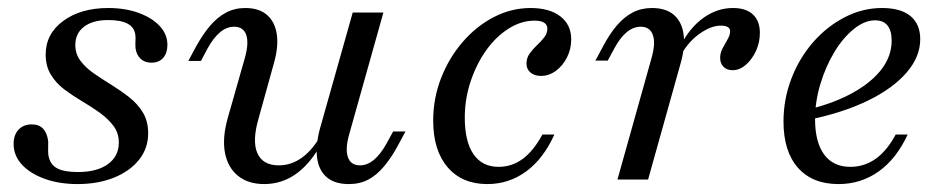

<svg xmlns="http://www.w3.org/2000/svg" viewBox="-20 -446 2359 477"><path d="M172.7 11.3Q127.3 11.3 91.1 -1.7Q54.9 -14.8 34.3 -37.2Q13.8 -59.7 13.8 -88.4Q13.8 -110.9 26.1 -123.9Q38.5 -137 58.8 -137Q77.3 -137 87.4 -125.9Q97.5 -114.7 99.8 -94.2Q99.7 -86.8 99.6 -76.8Q99.4 -66.8 100.2 -60.6Q103.9 -37.8 121.3 -28.2Q138.7 -18.6 173.4 -18.6Q221.2 -18.6 248.2 -38.3Q275.2 -57.9 275.2 -91.8Q275.2 -115.7 261.8 -133.4Q248.4 -151 228.2 -165.7Q207.9 -180.3 184.3 -194.2Q160.8 -208.1 140.1 -223.6Q119.4 -239.2 106.5 -260.3Q93.5 -281.4 93.5 -310.5Q93.5 -362 137.1 -394Q180.7 -426.1 249.1 -426.1Q291.2 -426.1 324.6 -413.9Q358 -401.7 376.9 -381.2Q395.9 -360.8 395.9 -334.6Q395.9 -314.6 385.6 -302.5Q375.3 -290.3 355.9 -290.3Q339.9 -290.3 329.5 -299.8Q319.1 -309.4 316.8 -325.8Q316 -334.5 316.5 -343.7Q317.1 -352.8 316.3 -358.8Q314.1 -377.9 297.2 -387.1Q280.3 -396.2 248.9 -396.2Q210.4 -396.2 188.7 -379.6Q167.1 -362.9 167.1 -334.3Q167.1 -312 180.1 -294.7Q193.1 -277.4 213.8 -263.2Q234.4 -249 257.6 -234.7Q280.7 -220.4 301.4 -204.1Q322.1 -187.8 335.1 -166.3Q348.1 -144.8 348.1 -114.9Q348.1 -77.6 325.6 -49.3Q303.1 -21 263.4 -4.8Q223.7 11.3 172.7 11.3Z M636.4 11.3Q596.4 11.3 571.1 -9.3Q545.8 -30 538.9 -66.4Q531.9 -102.9 545.7 -152.4L588.3 -302Q598.7 -338.8 591.8 -359.2Q584.9 -379.6 561.5 -379.6Q542.9 -379.6 526.4 -365.6Q509.9 -351.7 495.4 -325.1L479.3 -294.7H447.9L466.5 -329.3Q483.5 -360.2 501.6 -381.6Q519.7 -402.9 541.2 -414.5Q562.8 -426.1 589.2 -426.1Q624 -426.1 643.7 -408.6Q663.4 -391.1 667.7 -360.4Q672.1 -329.7 660.6 -289.4L622.6 -152.4Q606 -95.8 619.4 -65.5Q632.7 -35.2 672.6 -35.2Q704.1 -35.2 730.9 -54.9Q757.7 -74.5 779.6 -113.8L780.6 -93.3Q753.1 -41.5 717.1 -15.1Q681 11.3 636.4 11.3ZM846.8 11.3Q811.1 11.3 791.5 -5.9Q771.8 -23 767.8 -54.1Q763.9 -85.1 774.6 -125.5L856.3 -414.8H932.5L847.7 -112.9Q837.3 -76.8 844.2 -56Q851.1 -35.2 874.6 -35.2Q892.4 -35.2 908.9 -48.8Q925.3 -62.5 940.6 -89.8L956.7 -119.4H987.3L968.7 -84.7Q952.5 -54.6 934.3 -32.9Q916.2 -11.1 895.1 0.1Q874 11.3 846.8 11.3Z M1190.8 11.3Q1127.7 11.3 1092 -30.6Q1056.2 -72.4 1056.2 -146.3Q1056.2 -201.9 1075.9 -252.2Q1095.5 -302.4 1129.5 -341.8Q1163.5 -381.2 1207 -403.6Q1250.4 -426.1 1298.1 -426.1Q1345.3 -426.1 1372.2 -405.3Q1399.1 -384.6 1399.1 -348Q1399.1 -324.3 1388.7 -303.5Q1378.2 -282.7 1361.1 -270.1Q1344 -257.4 1324 -257.4Q1308 -257.4 1298 -265.7Q1288 -274 1288 -288.1Q1288 -302.1 1296 -313.2Q1303.9 -324.2 1314.3 -333.9Q1324.7 -343.7 1332.2 -353.4Q1339.8 -363.1 1339.8 -374.6Q1339.8 -394.7 1307.7 -394.7Q1274.9 -394.7 1243.7 -375Q1212.4 -355.3 1188 -321.2Q1163.6 -287 1149.2 -243.7Q1134.7 -200.3 1134.7 -153.8Q1134.7 -94.4 1156.3 -62.9Q1177.9 -31.5 1218.6 -31.5Q1251.7 -31.5 1278.7 -51.3Q1305.7 -71.2 1327.5 -111.8H1357.3Q1330.2 -51.7 1287.3 -20.2Q1244.4 11.3 1190.8 11.3Z M1514 0 1598.7 -301.9Q1609.2 -338.8 1601.9 -359.2Q1594.6 -379.6 1572 -379.6Q1553.4 -379.6 1536.9 -366Q1520.4 -352.4 1505.9 -325.1L1489.9 -295.5H1459.2L1477.8 -330.1Q1494 -361 1512.1 -382.3Q1530.2 -403.7 1551.7 -414.9Q1573.2 -426.1 1599.6 -426.1Q1634.5 -426.1 1654.2 -409Q1673.9 -391.9 1678.2 -361.2Q1682.6 -330.5 1671.1 -289.3L1590.1 0ZM1800 -271.6Q1785.8 -271.6 1777.4 -280.2Q1769.1 -288.9 1769.1 -302.1Q1769.1 -314.6 1775.3 -326.2Q1781.5 -337.8 1787.7 -348.4Q1793.9 -359.1 1793.9 -368.3Q1793.9 -382.3 1770.6 -382.3Q1746.7 -382.3 1718.6 -362.6Q1690.5 -343 1671.5 -309.1L1671.3 -334Q1694.9 -378.8 1728.6 -402.4Q1762.3 -426.1 1801.2 -426.1Q1833.2 -426.1 1850.5 -410.1Q1867.8 -394.1 1867.8 -364.4Q1867.8 -340.6 1858.2 -319.6Q1848.6 -298.7 1833.1 -285.1Q1817.7 -271.6 1800 -271.6Z M2063.2 11.3Q1997.9 11.3 1962.2 -29.5Q1926.5 -70.2 1926.5 -144Q1926.5 -199.6 1946.1 -250.6Q1965.7 -301.7 2000 -341Q2034.4 -380.4 2078.7 -403.2Q2122.9 -426.1 2171.4 -426.1Q2217.8 -426.1 2242 -406.1Q2266.2 -386.1 2266.2 -348.5Q2266.2 -305.1 2232.6 -266.1Q2199.1 -227 2137.8 -196.8Q2076.5 -166.6 1991.8 -149L1991.7 -174.8Q2056.1 -191.2 2101.4 -217Q2146.7 -242.7 2171 -275.1Q2195.2 -307.5 2195.2 -345.1Q2195.2 -370 2184.9 -382.7Q2174.6 -395.5 2154.2 -395.5Q2127.8 -395.5 2101.1 -373.8Q2074.3 -352.2 2052.8 -316.5Q2031.3 -280.9 2018.1 -237.2Q2004.9 -193.5 2004.9 -150.2Q2004.9 -92.8 2027.5 -62.1Q2050.2 -31.5 2092.4 -31.5Q2127.1 -31.5 2155.3 -51.3Q2183.5 -71.2 2205.2 -111.8H2235Q2207.2 -51.7 2163.2 -20.2Q2119.1 11.3 2063.2 11.3Z"/></svg>

Font: Playfair 5pt SemiExpanded Light 12pt
Style: Italic
Weight: 300
Italic angle: -15.6°
Version: Version 2.000;gftools[0.9.28]